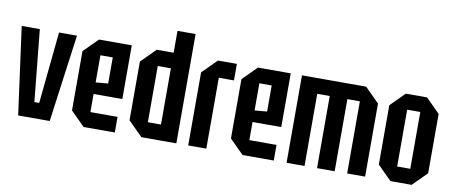

<svg xmlns="http://www.w3.org/2000/svg" viewBox="-63 -955 2863 1211"><g transform="rotate(10 1368.5 -350.0)"><path d="M93 0 17 -560H133L179 -101H210L256 -560H371L295 0Z M422 -90V-470L512 -560H722V-216H538V-100H712V0H512ZM538 -290 617 -297V-464H538Z M1106 -700V0H882L790 -92V-468L882 -560H990V-700ZM906 -100H990V-460H906Z M1182 0V-468L1274 -560H1395V-454H1298V0Z M1440 -90V-470L1530 -560H1740V-216H1556V-100H1730V0H1530ZM1556 -290 1635 -297V-464H1556Z M1812 -560H2223L2315 -468V0H2200V-462H2120V0H2007V-462H1927V0H1812Z M2387 -90V-470L2477 -560H2613L2703 -470V-90L2613 0H2477ZM2503 -98H2587V-462H2503Z"/></g></svg>

Font: Tektur Condensed Medium
Style: Regular
Weight: 500
Width: 3
Designer: Adam Jagosz
Foundry: Adam Jagosz
Version: Version 1.005;gftools[0.9.30]